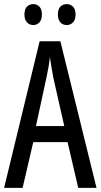

<svg xmlns="http://www.w3.org/2000/svg" viewBox="-20 -915 490 935"><path d="M361 0 309 -223H142L90 0H0L173 -714H274L450 0ZM240 -535Q235 -563 230.5 -589Q226 -615 223 -638Q218 -590 206 -536L155 -301H293ZM99 -845Q99 -871 111.5 -883Q124 -895 142 -895Q160 -895 172 -882.5Q184 -870 184 -845Q184 -819 172 -806Q160 -793 142 -793Q124 -793 111.5 -806Q99 -819 99 -845ZM262 -845Q262 -871 274.5 -883Q287 -895 305 -895Q323 -895 335.5 -882.5Q348 -870 348 -845Q348 -819 335.5 -806Q323 -793 305 -793Q286 -793 274 -806Q262 -819 262 -845Z"/></svg>

Font: Noto Sans Hebrew ExtraCondensed
Style: Regular
Weight: 400
Width: 2
Designer: Monotype Design Team
Foundry: Monotype Imaging Inc.
Version: Version 2.004; ttfautohint (v1.8.4.7-5d5b)